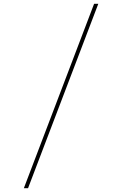

<svg xmlns="http://www.w3.org/2000/svg" viewBox="-20 -843 640 1006"><path d="M105 143 473 -823H495L127 143Z"/></svg>

Font: Iosevka Etoile Thin
Style: Regular
Weight: 100
Designer: Belleve Invis
Foundry: Belleve Invis
Version: Version 22.1.2; ttfautohint (v1.8.4)